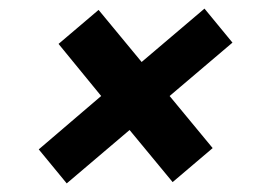

<svg xmlns="http://www.w3.org/2000/svg" viewBox="-20 -513 619 446"><path d="M135 -87 70 -166 215 -290 116 -411 209 -490 309 -369 455 -493 520 -414 374 -290 474 -169 381 -90 281 -211Z"/></svg>

Font: DM Sans 11pt
Style: Bold Italic
Weight: 700
Italic angle: -10°
Version: Version 4.004;gftools[0.9.30]